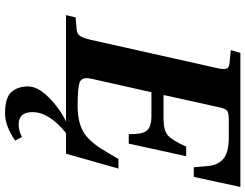

<svg xmlns="http://www.w3.org/2000/svg" viewBox="-126 -606 974 762"><g transform="rotate(90 361.0 -225.0)"><path d="M40 0 49 -38 94 -42Q114 -43 122.5 -55.5Q131 -68 138 -98L249 -594Q256 -621 253 -634.5Q250 -648 230 -649L179 -654L190 -692H722L682 -507H644L639 -562Q636 -602 611 -624Q586 -646 525 -646H456Q430 -646 421 -640.5Q412 -635 407 -613L357 -387H451Q497 -387 517 -404Q537 -421 562 -477H600L550 -249H512Q514 -298 500 -318.5Q486 -339 440 -339H346L293 -103Q284 -64 305 -55Q326 -46 401 -46Q463 -46 502.5 -68.5Q542 -91 579 -154L611 -208H649L590 0H508Q425 67 425 133Q425 188 474 188Q498 188 524 175L538 202Q479 242 431 242Q367 242 345 216.5Q323 191 323 151Q323 112 366.5 68.5Q410 25 462 0Z"/></g></svg>

Font: Lingua Franca
Style: Bold Italic
Weight: 700
Italic angle: -13°
Version: Version 1.19